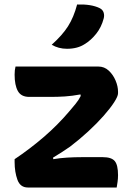

<svg xmlns="http://www.w3.org/2000/svg" viewBox="-20 -834 590 854"><path d="M49 -538H418Q444 -538 463.5 -520Q483 -502 494 -476Q505 -450 505 -426V-419Q505 -406 488 -379.5Q471 -353 441 -319Q411 -285 372.5 -249.5Q334 -214 292 -182Q273 -169 254 -156.5Q235 -144 216 -133L217 -126Q246 -131 278.5 -133Q311 -135 345 -135H437Q476 -135 490.5 -117.5Q505 -100 505 -55Q505 -40 503 -25.5Q501 -11 499 0H104Q70 0 57.5 -34.5Q45 -69 45 -113V-126Q111 -170 174 -224Q237 -278 291 -342Q303 -356 316.5 -372.5Q330 -389 339 -407L338 -414Q300 -407 268.5 -405Q237 -403 204 -403H110Q74 -403 59.5 -429Q45 -455 45 -502Q45 -523 49 -538ZM323 -814Q386 -816 423 -798Q437 -791 441 -778Q445 -765 441 -751Q431 -713 408 -684Q385 -655 357 -638Q325 -617 278 -617Q240 -617 210 -635Q257 -677 282.5 -717Q308 -757 323 -814Z"/></svg>

Font: Recursive Sn Csl St
Style: Bold
Weight: 700
Version: Version 1.079;hotconv 1.0.112;makeotfexe 2.5.65598; ttfautoh